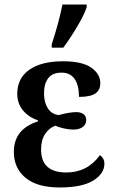

<svg xmlns="http://www.w3.org/2000/svg" viewBox="-20 -816 511 846"><path d="M208 -621Q242 -726 255 -796H362V-784Q350 -749 320 -698.5Q290 -648 259 -606H208ZM41 -147Q41 -247 147 -281V-286Q105 -300 80.5 -330.5Q56 -361 56 -403Q56 -471 109 -508.5Q162 -546 258 -546Q342 -546 382 -518Q422 -490 422 -449Q422 -419 400 -404Q378 -389 328 -389Q328 -441 308.5 -468.5Q289 -496 251 -496Q211 -496 192.5 -471.5Q174 -447 174 -405Q174 -365 190.5 -339Q207 -313 238 -309Q288 -322 316 -322Q336 -322 348 -313Q360 -304 360 -287Q360 -268 344.5 -256.5Q329 -245 303 -245Q285 -245 262 -250Q239 -255 224 -262Q197 -253 179 -226Q161 -199 161 -157Q161 -56 272 -56Q365 -56 420 -132Q428 -128 434 -118Q440 -108 440 -95Q440 -51 391 -20.5Q342 10 243 10Q144 10 92.5 -32.5Q41 -75 41 -147Z"/></svg>

Font: Noto Serif NarrowSemiBold
Style: Regular
Weight: 600
Width: 4
Designer: Monotype Design Team
Foundry: Monotype Imaging Inc.
Version: Version 1.001